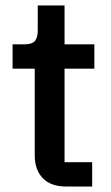

<svg xmlns="http://www.w3.org/2000/svg" viewBox="-20 -682 405 702"><path d="M317 0H222Q166 0 136.5 -30.5Q107 -61 107 -114V-431H26V-520H70Q97 -520 107.5 -532Q118 -544 118 -571V-662H216V-520H325V-431H216V-89H317Z"/></svg>

Font: IBM Plex Sans Medium
Style: Regular
Weight: 500
Designer: Mike Abbink, Paul van der Laan, Pieter van Rosmalen
Foundry: Bold Monday
Version: Version 3.201